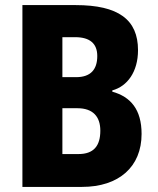

<svg xmlns="http://www.w3.org/2000/svg" viewBox="-20 -734 619 754"><path d="M277 -714H68V0H302C447 0 536 -79 536 -208C536 -304 493 -354 421 -374V-379C480 -395 522 -452 522 -537C522 -657 445 -714 277 -714ZM279 -431H225V-588H275C333 -588 362 -563 362 -514C362 -461 336 -431 279 -431ZM225 -309H284C346 -309 374 -275 374 -221C374 -161 348 -129 288 -129H225Z"/></svg>

Font: Noto Sans Lao Looped Condensed ExtraBold
Style: Regular
Weight: 800
Width: 3
Designer: Mark Frömberg, Ben Mitchell
Foundry: The Fontpad Ltd
Version: Version 1.002